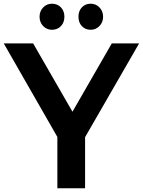

<svg xmlns="http://www.w3.org/2000/svg" viewBox="-48 -1011 767 1031"><path d="M164.4 -921.1Q164.4 -951.1 183.9 -971.1Q203.3 -991.1 231.1 -991.1Q260 -991.1 278.9 -971.7Q297.8 -952.2 297.8 -921.1Q297.8 -890 278.9 -870.6Q260 -851.1 231.1 -851.1Q203.3 -851.1 183.9 -871.1Q164.4 -891.1 164.4 -921.1ZM373.3 -921.1Q373.3 -952.2 391.7 -971.7Q410 -991.1 438.9 -991.1Q466.7 -991.1 486.1 -971.1Q505.6 -951.1 505.6 -921.1Q505.6 -891.1 486.1 -871.1Q466.7 -851.1 438.9 -851.1Q410 -851.1 391.7 -870.6Q373.3 -890 373.3 -921.1ZM408.9 0H260V-275.6L-27.8 -777.8H130L341.1 -411.1L552.2 -777.8H698.9L408.9 -274.4Z"/></svg>

Font: Paperlogy 7 Bold
Style: Regular
Weight: 700
Designer: redesigned by Lee Juim, glyphs from Gmarket Sans & Montserrat
Foundry: PT&
Version: Version 1.001